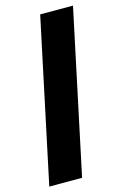

<svg xmlns="http://www.w3.org/2000/svg" viewBox="-124 -797 539 848"><g transform="rotate(-15 146.0 -372.5)"><path d="M-8 0 150 -745H300L142 0Z"/></g></svg>

Font: Plus Jakarta Display
Style: Bold Italic
Weight: 700
Italic angle: -12°
Designer: Gumpita Rahayu
Foundry: Tokotype Studio
Version: Version 1.000;hotconv 1.0.109;makeotfexe 2.5.65596